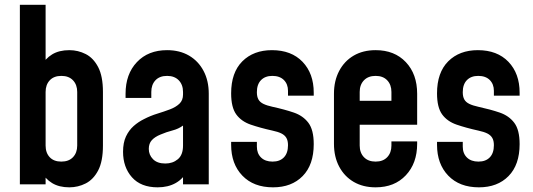

<svg xmlns="http://www.w3.org/2000/svg" viewBox="-20 -770 2228 802"><path d="M269.5 12.5Q227 12.5 197.8 -5.2Q168.5 -23 152 -55L170.5 -79.5V0H63V-750H170.5V-468L152 -493Q168.5 -525 197.8 -542.8Q227 -560.5 269.5 -560.5Q306 -560.5 338 -544.2Q370 -528 390 -489.8Q410 -451.5 410 -386V-162Q410 -96 390 -58Q370 -20 338 -3.8Q306 12.5 269.5 12.5ZM236 -95Q267.5 -95 285 -113.5Q302.5 -132 302.5 -162V-386Q302.5 -416 285 -434.5Q267.5 -453 236.5 -453Q205 -453 187.8 -434.5Q170.5 -416 170.5 -386V-162Q170.5 -131.5 187.8 -113.2Q205 -95 236 -95Z M638.5 12.5Q568.5 12.5 531.2 -29.5Q494 -71.5 494 -136Q494 -174 506.2 -200Q518.5 -226 538.2 -243.5Q558 -261 581.5 -272.5Q608.5 -286.5 637 -295.2Q665.5 -304 690 -313.2Q714.5 -322.5 729.5 -336.8Q744.5 -351 744.5 -375V-386Q744.5 -416 726.8 -434.5Q709 -453 678 -453Q646.5 -453 629.2 -434.5Q612 -416 612 -386V-361H504.5V-378.5Q504.5 -460.5 551.8 -510.5Q599 -560.5 678 -560.5Q730.5 -560.5 769.5 -537.8Q808.5 -515 830.2 -474Q852 -433 852 -378.5V0H744.5V-82.5L763 -58.5Q746.5 -24 714.5 -5.8Q682.5 12.5 638.5 12.5ZM670.5 -87Q701.5 -87 723 -105Q744.5 -123 744.5 -162V-245.5Q725.5 -231.5 700.2 -225Q675 -218.5 650.5 -208Q627 -198.5 614.2 -184.5Q601.5 -170.5 601.5 -148Q601.5 -123 619.2 -105Q637 -87 670.5 -87Z M1120.5 12.5Q1039.5 12.5 992.5 -36.2Q945.5 -85 945.5 -165V-177.5H1053V-157.5Q1053 -129 1070.5 -112Q1088 -95 1118.5 -95Q1149 -95 1166 -112.8Q1183 -130.5 1183 -163.5Q1183 -182.5 1176.2 -194Q1169.5 -205.5 1155.5 -212.5Q1141.5 -219.5 1118 -224.5Q1066 -236 1027 -249.5Q988 -263 966.8 -292.2Q945.5 -321.5 945.5 -380Q945.5 -467 992.2 -513.8Q1039 -560.5 1116 -560.5Q1197 -560.5 1243.8 -511.8Q1290.5 -463 1290.5 -383V-370.5H1183V-390.5Q1183 -418.5 1165.8 -435.8Q1148.5 -453 1117.5 -453Q1087.5 -453 1070.2 -435.2Q1053 -417.5 1053 -385Q1053 -366 1059.5 -354.5Q1066 -343 1080.5 -336Q1095 -329 1118 -324Q1168.5 -313 1207.2 -299.8Q1246 -286.5 1268.2 -257Q1290.5 -227.5 1290.5 -168Q1290.5 -81.5 1244.2 -34.5Q1198 12.5 1120.5 12.5Z M1549 12.5Q1496.5 12.5 1457.5 -10.2Q1418.5 -33 1396.8 -74Q1375 -115 1375 -169.5V-378.5Q1375 -432.5 1396.8 -473.8Q1418.5 -515 1457.5 -537.8Q1496.5 -560.5 1549 -560.5Q1628 -560.5 1675.2 -510.5Q1722.5 -460.5 1722.5 -378.5V-249H1467V-349H1615V-386Q1615 -416 1597.5 -434.5Q1580 -453 1549 -453Q1518 -453 1500.2 -434.5Q1482.5 -416 1482.5 -386V-162Q1482.5 -132 1500.2 -113.5Q1518 -95 1549 -95Q1580 -95 1597.5 -113.5Q1615 -132 1615 -162V-179.5H1722.5V-169.5Q1722.5 -88 1675.2 -37.8Q1628 12.5 1549 12.5Z M1980.5 12.5Q1899.5 12.5 1852.5 -36.2Q1805.5 -85 1805.5 -165V-177.5H1913V-157.5Q1913 -129 1930.5 -112Q1948 -95 1978.5 -95Q2009 -95 2026 -112.8Q2043 -130.5 2043 -163.5Q2043 -182.5 2036.2 -194Q2029.5 -205.5 2015.5 -212.5Q2001.5 -219.5 1978 -224.5Q1926 -236 1887 -249.5Q1848 -263 1826.8 -292.2Q1805.5 -321.5 1805.5 -380Q1805.5 -467 1852.2 -513.8Q1899 -560.5 1976 -560.5Q2057 -560.5 2103.8 -511.8Q2150.5 -463 2150.5 -383V-370.5H2043V-390.5Q2043 -418.5 2025.8 -435.8Q2008.5 -453 1977.5 -453Q1947.5 -453 1930.2 -435.2Q1913 -417.5 1913 -385Q1913 -366 1919.5 -354.5Q1926 -343 1940.5 -336Q1955 -329 1978 -324Q2028.5 -313 2067.2 -299.8Q2106 -286.5 2128.2 -257Q2150.5 -227.5 2150.5 -168Q2150.5 -81.5 2104.2 -34.5Q2058 12.5 1980.5 12.5Z"/></svg>

Font: Mohave Light SemiBold
Style: Regular
Weight: 600
Version: Version 2.003